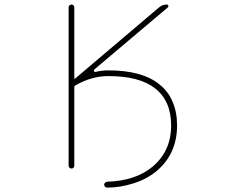

<svg xmlns="http://www.w3.org/2000/svg" viewBox="-20 -773 1040 854"><path d="M457 35.2Q584 31.2 659.2 -32.2Q741.2 -101.6 741.2 -214.8Q741.2 -324.2 669.9 -379.9Q600.6 -434.6 461.9 -434.6Q386.7 -434.6 314.5 -392.6Q310.5 -390.6 310.5 -386.7V-36.1Q310.5 -30.3 307.1 -26.9Q303.7 -23.4 298.3 -23.4Q293 -23.4 289.1 -26.9Q285.2 -30.3 285.2 -36.1V-740.2Q285.2 -745.1 289.1 -749Q293 -752.9 298.3 -752.9Q303.7 -752.9 307.1 -749Q310.5 -745.1 310.5 -740.2V-424.8Q310.5 -420.9 314.5 -423.8L687.5 -740.2Q702.1 -752.9 721.7 -752.9Q726.6 -752.9 728.5 -748Q730.5 -743.2 726.6 -740.2L399.4 -463.9Q396.5 -460.9 398.4 -457V-456.1Q400.4 -452.1 405.3 -453.1Q431.6 -460 461.9 -460Q614.3 -460 690.4 -396.5Q729.5 -365.2 748 -319.3Q767.6 -274.4 767.6 -214.8Q767.6 -153.3 745.6 -103Q723.6 -52.7 679.2 -14.6Q634.8 23.4 575.2 42Q515.6 61.5 456.1 61.5Q451.2 61.5 447.3 57.6Q443.4 53.7 443.4 48.3Q443.4 43 447.3 39.6Q451.2 36.1 457 35.2Z"/></svg>

Font: Rounded-X Mgen+ 2m thin
Style: Regular
Weight: 100
Designer: [Source Han Sans]
Ryoko NISHIZUKA  (kana & ideographs); Paul D. Hunt (Latin, Greek & Cyrillic); Wenlong ZHANG  (bopomofo
Version: Version 1.059.20150602